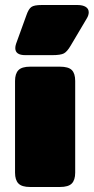

<svg xmlns="http://www.w3.org/2000/svg" viewBox="-20 -746 374 766"><path d="M41 -554Q41 -562 44 -571L86 -687Q94 -710 105 -718Q116 -726 146 -726H289Q310 -726 322 -718.5Q334 -711 334 -697Q334 -685 326 -672L262 -564Q248 -540 235 -533Q222 -526 188 -526H81Q41 -526 41 -554ZM40 -57V-423Q40 -452 53.5 -466Q67 -480 100 -480H219Q253 -480 266.5 -466.5Q280 -453 280 -423V-57Q280 -28 266.5 -14Q253 0 219 0H100Q67 0 53.5 -14Q40 -28 40 -57Z"/></svg>

Font: Mitr
Style: Bold
Weight: 700
Designer: Thanarat Vachiruckul
Foundry: Cadson Demak
Version: Version 1.003